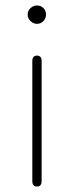

<svg xmlns="http://www.w3.org/2000/svg" viewBox="-20 -681 270 701"><path d="M115 0Q98 0 98 -20V-458Q98 -478 115 -478Q132 -478 132 -458V-20Q132 0 115 0ZM115 -594Q102 -594 91.5 -604Q81 -614 81 -628Q81 -642 91.5 -651.5Q102 -661 115 -661Q129 -661 138.5 -651.5Q148 -642 148 -628Q148 -614 138.5 -604Q129 -594 115 -594Z"/></svg>

Font: Zen Maru Gothic Light
Style: Regular
Weight: 300
Designer: Yoshimichi Ohira
Foundry: Positype
Version: Version 1.001